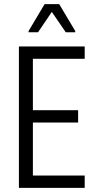

<svg xmlns="http://www.w3.org/2000/svg" viewBox="-20 -914 471 934"><path d="M72 0V-688H392V-628H140V-378H360V-318H140V-60H392V0ZM119 -757V-763L197 -894H268L346 -763V-757H300L232 -856L165 -757Z"/></svg>

Font: Saira Condensed
Style: Regular
Weight: 400
Width: 3
Designer: Hector Gatti with collaboration of the Omnibus-Type team
Foundry: Omnibus-Type
Version: Version 1.101